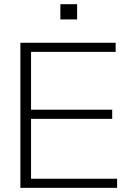

<svg xmlns="http://www.w3.org/2000/svg" viewBox="-20 -904 649 924"><path d="M536.6 -698.2V-654.3H129.4V-376H520V-332H129.4V-43.9H543.5V0H78.1V-698.2ZM351.1 -883.8V-810.5H270.5V-883.8Z"/></svg>

Font: Voltera Light
Style: Light
Weight: 300
Designer: Bernd Montag
Version: Version 1.301